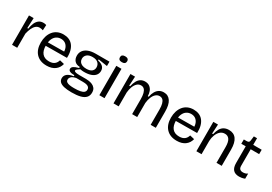

<svg xmlns="http://www.w3.org/2000/svg" viewBox="33 -1732 4144 2927"><g transform="rotate(30 2105.5 -268.0)"><path d="M79 0V-280V-517H161L153 -337H170Q179 -396 198 -439Q217 -482 248.5 -506Q280 -530 327 -530Q337 -530 350 -528.5Q363 -527 380 -521L375 -426Q360 -432 345 -434.5Q330 -437 316 -437Q277 -437 248.5 -412Q220 -387 201 -344.5Q182 -302 170 -249V0Z M691 13Q630 13 583.5 -5.5Q537 -24 505 -59Q473 -94 457 -142Q441 -190 441 -250Q441 -311 457 -362Q473 -413 504 -451Q535 -489 580 -509.5Q625 -530 683 -530Q734 -530 776 -513Q818 -496 847.5 -460.5Q877 -425 892 -371.5Q907 -318 904 -246L498 -243V-305L849 -308L818 -266Q823 -329 806 -370Q789 -411 757.5 -432Q726 -453 683 -453Q637 -453 602 -429Q567 -405 548.5 -360Q530 -315 530 -251Q530 -159 571 -110.5Q612 -62 692 -62Q724 -62 747.5 -69.5Q771 -77 787.5 -90.5Q804 -104 814.5 -122Q825 -140 831 -161L911 -142Q902 -106 883.5 -77.5Q865 -49 837.5 -29Q810 -9 774 2Q738 13 691 13Z M1226 175Q1144 175 1091.5 162.5Q1039 150 1014 124.5Q989 99 989 61Q989 15 1025 -15Q1061 -45 1134 -55V-73Q1081 -73 1054 -86Q1027 -99 1027 -125Q1027 -152 1054 -170.5Q1081 -189 1142 -205V-224Q1081 -225 1049 -260.5Q1017 -296 1017 -353Q1017 -404 1044.5 -441.5Q1072 -479 1124.5 -499.5Q1177 -520 1250 -520H1494V-443L1334 -468V-449Q1392 -437 1423 -408.5Q1454 -380 1454 -332Q1454 -289 1429 -257Q1404 -225 1355.5 -207.5Q1307 -190 1236 -190Q1222 -190 1206.5 -191.5Q1191 -193 1166 -197Q1139 -180 1122.5 -166Q1106 -152 1106 -141Q1106 -130 1121.5 -123.5Q1137 -117 1159 -115Q1181 -113 1200 -113H1317Q1337 -113 1367.5 -109Q1398 -105 1428.5 -92Q1459 -79 1480 -52Q1501 -25 1501 23Q1501 77 1469 111Q1437 145 1376 160Q1315 175 1226 175ZM1228 100Q1294 100 1336 91.5Q1378 83 1397.5 65Q1417 47 1417 19Q1417 -7 1403.5 -21.5Q1390 -36 1370 -42Q1350 -48 1330 -49.5Q1310 -51 1296 -51H1179Q1121 -38 1099 -15Q1077 8 1077 34Q1077 62 1097 76Q1117 90 1151.5 95Q1186 100 1228 100ZM1240 -249Q1303 -249 1335 -275Q1367 -301 1367 -345Q1367 -392 1334.5 -422.5Q1302 -453 1237 -453Q1174 -453 1140.5 -424Q1107 -395 1107 -349Q1107 -319 1122.5 -296.5Q1138 -274 1167.5 -261.5Q1197 -249 1240 -249Z M1616 0V-517H1707V0ZM1662 -607Q1630 -607 1614 -620Q1598 -633 1598 -659Q1598 -685 1614 -698Q1630 -711 1661 -711Q1693 -711 1709 -698Q1725 -685 1725 -659Q1725 -634 1709 -620.5Q1693 -607 1662 -607Z M1865 0V-320V-517H1946L1937 -353H1954Q1967 -412 1989 -451.5Q2011 -491 2043.5 -510.5Q2076 -530 2118 -530Q2168 -530 2200 -505.5Q2232 -481 2247.5 -442Q2263 -403 2263 -356H2279Q2290 -412 2313 -451Q2336 -490 2370 -510Q2404 -530 2448 -530Q2488 -530 2518 -514Q2548 -498 2569 -466.5Q2590 -435 2600 -389Q2610 -343 2610 -283V0H2519V-271Q2519 -330 2508 -369.5Q2497 -409 2475.5 -428.5Q2454 -448 2421 -448Q2384 -448 2354.5 -422.5Q2325 -397 2306.5 -351.5Q2288 -306 2282 -248V0H2193V-262Q2193 -324 2182 -365Q2171 -406 2149.5 -427Q2128 -448 2094 -448Q2054 -448 2025 -420.5Q1996 -393 1978.5 -347Q1961 -301 1956 -244V0Z M2982 13Q2921 13 2874.5 -5.5Q2828 -24 2796 -59Q2764 -94 2748 -142Q2732 -190 2732 -250Q2732 -311 2748 -362Q2764 -413 2795 -451Q2826 -489 2871 -509.5Q2916 -530 2974 -530Q3025 -530 3067 -513Q3109 -496 3138.5 -460.5Q3168 -425 3183 -371.5Q3198 -318 3195 -246L2789 -243V-305L3140 -308L3109 -266Q3114 -329 3097 -370Q3080 -411 3048.5 -432Q3017 -453 2974 -453Q2928 -453 2893 -429Q2858 -405 2839.5 -360Q2821 -315 2821 -251Q2821 -159 2862 -110.5Q2903 -62 2983 -62Q3015 -62 3038.5 -69.5Q3062 -77 3078.5 -90.5Q3095 -104 3105.5 -122Q3116 -140 3122 -161L3202 -142Q3193 -106 3174.5 -77.5Q3156 -49 3128.5 -29Q3101 -9 3065 2Q3029 13 2982 13Z M3324 0V-321V-517H3406L3397 -353H3414Q3428 -414 3451.5 -453Q3475 -492 3511 -511Q3547 -530 3595 -530Q3681 -530 3725.5 -468.5Q3770 -407 3770 -285V0H3678V-277Q3678 -365 3650.5 -407Q3623 -449 3570 -449Q3522 -449 3488.5 -419Q3455 -389 3436 -340Q3417 -291 3415 -234V0Z M4080 10Q4008 10 3973 -29Q3938 -68 3938 -148V-441H3860L3861 -517H3910Q3935 -517 3946.5 -526Q3958 -535 3960 -556L3970 -634H4026V-517H4175V-440H4026V-150Q4026 -110 4044.5 -92.5Q4063 -75 4098 -75Q4117 -75 4137.5 -80Q4158 -85 4178 -100V-9Q4149 2 4124.5 6Q4100 10 4080 10Z"/></g></svg>

Font: Bricolage Grotesque
Style: Regular
Weight: 400
Designer: Mathieu Triay
Foundry: Atelier Triay
Version: Version 1.001;gftools[0.9.33.dev8+g029e19f]